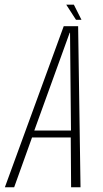

<svg xmlns="http://www.w3.org/2000/svg" viewBox="-50 -786 434 806"><path d="M-29.5 0H9.5L84.5 -209H247L248.5 0H288L278 -676H217.5ZM94 -238 242.5 -648.5H244L248 -238ZM269 -703H292L260 -766.5H228Z"/></svg>

Font: Anybody Condensed ExtraLight
Style: Italic
Weight: 250
Width: 3
Italic angle: -10°
Version: Version 1.113;gftools[0.9.25]